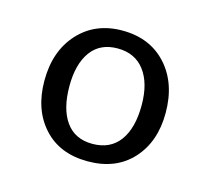

<svg xmlns="http://www.w3.org/2000/svg" viewBox="-62 -823 535 488"><g transform="rotate(15 205.5 -579.0)"><path d="M205 -751Q278 -751 321.5 -703Q365 -655 365 -577Q365 -501 322 -454Q279 -407 205 -407Q131 -407 88.5 -454Q46 -501 46 -577Q46 -655 90 -703Q134 -751 205 -751ZM205 -704Q159 -704 135 -671Q111 -638 111 -580Q111 -520 135 -486.5Q159 -453 205 -453Q252 -453 276.5 -486.5Q301 -520 301 -580Q301 -638 276 -671Q251 -704 205 -704Z"/></g></svg>

Font: Libre Franklin
Style: Regular
Weight: 400
Designer: Pablo Impallari, Rodrigo Fuenzalida
Foundry: Impallari Type
Version: Version 1.001; ttfautohint (v1.4.1)